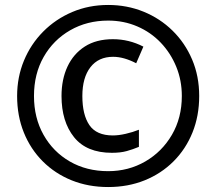

<svg xmlns="http://www.w3.org/2000/svg" viewBox="-20 -744 872 774"><path d="M416 10Q336 10 269 -17Q202 -44 152.5 -93.5Q103 -143 76 -210Q49 -277 49 -357Q49 -433 76.5 -499.5Q104 -566 154 -616.5Q204 -667 271 -695.5Q338 -724 416 -724Q492 -724 558.5 -697Q625 -670 675.5 -620.5Q726 -571 754.5 -504Q783 -437 783 -357Q783 -277 756 -210Q729 -143 679.5 -93.5Q630 -44 563 -17Q496 10 416 10ZM416 -54Q498 -54 565.5 -93Q633 -132 673 -200.5Q713 -269 713 -357Q713 -420 690.5 -475Q668 -530 628 -572Q588 -614 533.5 -637.5Q479 -661 416 -661Q331 -661 263 -622Q195 -583 156 -514.5Q117 -446 117 -357Q117 -269 155.5 -200.5Q194 -132 261.5 -93Q329 -54 416 -54ZM431 -128Q329 -128 278.5 -191Q228 -254 228 -357Q228 -424 252 -475.5Q276 -527 322 -556.5Q368 -586 435 -586Q500 -586 558 -556L529 -489Q479 -515 436 -515Q377 -515 344.5 -473Q312 -431 312 -357Q312 -281 340.5 -239.5Q369 -198 435 -198Q458 -198 486.5 -204.5Q515 -211 540 -221V-152Q516 -142 491 -135Q466 -128 431 -128Z"/></svg>

Font: Noto Sans Kannada
Style: Bold
Weight: 700
Designer: Jelle Bosma - Monotype Design Team
Foundry: Monotype Imaging Inc.
Version: Version 2.005; ttfautohint (v1.8.4.7-5d5b)